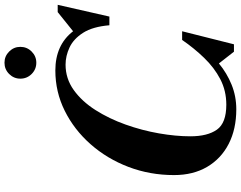

<svg xmlns="http://www.w3.org/2000/svg" viewBox="-124 -892 1026 817"><g transform="rotate(-90 388.5 -483.0)"><path d="M462.8 -908.9Q462.8 -936.6 482.6 -956.5Q502.5 -976.4 530.6 -976.4Q558.4 -976.4 578.2 -956.5Q598.1 -936.6 598.1 -908.9Q598.1 -880.8 578.2 -860.9Q558.4 -841 530.6 -841Q502.5 -841 482.6 -860.9Q462.8 -880.8 462.8 -908.9ZM332.5 10Q248.5 10 185.5 -22.2Q122.5 -54.5 87.5 -114Q52.5 -173.5 52.5 -255Q52.5 -357.5 87.2 -448.8Q122 -540 183.8 -610Q245.5 -680 326 -720Q406.5 -760 497.5 -760Q606 -760 664.5 -684.5L746 -750H777L727 -530H690Q684 -601 658 -641.8Q632 -682.5 595.8 -699.5Q559.5 -716.5 522.5 -716.5Q463 -716.5 414.5 -681.8Q366 -647 329.2 -589.2Q292.5 -531.5 267.5 -461.2Q242.5 -391 230 -319.2Q217.5 -247.5 217.5 -185.5Q217.5 -112.5 245.8 -72.5Q274 -32.5 352 -32.5Q411.5 -32.5 460.8 -58.2Q510 -84 551.2 -126.8Q592.5 -169.5 627.5 -220.5H664.5L609 0H577.5L527.5 -64Q486.5 -30 437.2 -10Q388 10 332.5 10Z"/></g></svg>

Font: Bodoni* 06pt
Style: Bold Italic
Weight: 700
Italic angle: -13°
Version: Version 2.3